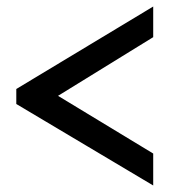

<svg xmlns="http://www.w3.org/2000/svg" viewBox="-20 -553 587 589"><path d="M30 -280 450 -533V-439L158 -259L450 -82V16L30 -234Z"/></svg>

Font: PTCRaleway Medium
Style: Italic
Weight: 500
Italic angle: -12°
Designer: Matt McInerney, Pablo Impallari, Rodrigo Fuenzalida
Foundry: Matt McInerney, Pablo Impallari, Rodrigo Fuenzalida
Version: Version 3.000g; ttfautohint (v1.5) -l 8 -r 28 -G 28 -x 14 -D